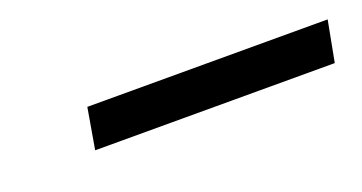

<svg xmlns="http://www.w3.org/2000/svg" viewBox="-22 -731 483 256"><g transform="rotate(-20 219.0 -603.0)"><path d="M97 -632H438L427 -574H87Z"/></g></svg>

Font: Sarabun Medium
Style: Italic
Weight: 500
Italic angle: -10°
Designer: Suppakit Chalermlarp | Katatrad Co.,Ltd.
Foundry: Cadson Demak Co.,Ltd.
Version: Version 1.000; ttfautohint (v1.6)